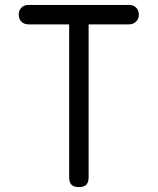

<svg xmlns="http://www.w3.org/2000/svg" viewBox="-20 -750 640 780"><path d="M261 -651H96Q78 -651 67 -662Q56 -673 56 -690Q56 -708 67 -719Q78 -730 96 -730H504Q522 -730 533 -719Q544 -708 544 -690Q544 -673 532.5 -662Q521 -651 504 -651H340V-30Q340 -9 330.5 0.5Q321 10 300 10Q280 10 270.5 0.5Q261 -9 261 -30Z"/></svg>

Font: Maple Mono NL Light
Style: Regular
Weight: 300
Monospace: yes
Designer: subframe7536
Version: Version 7.000